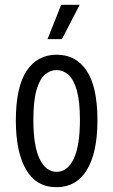

<svg xmlns="http://www.w3.org/2000/svg" viewBox="-20 -768 472 800"><path d="M216 12Q131 12 88.5 -61.5Q46 -135 46 -266Q46 -404 90.5 -472Q135 -540 216 -540Q297 -540 341.5 -472.5Q386 -405 386 -267Q386 -132 342 -60Q298 12 216 12ZM216 -52Q261 -52 287 -106Q313 -160 313 -269Q313 -346 300 -391.5Q287 -437 265 -456.5Q243 -476 216 -476Q189 -476 167 -457Q145 -438 132 -392.5Q119 -347 119 -268Q119 -160 145 -106Q171 -52 216 -52ZM238 -605H178L235 -748H312Z"/></svg>

Font: Bricolage Grotesque 10pt Condensed Light
Style: Regular
Weight: 300
Width: 3
Designer: Mathieu Triay
Foundry: Atelier Triay
Version: Version 1.000; ttfautohint (v1.8.4.7-5d5b);gftools[0.9.32]